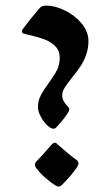

<svg xmlns="http://www.w3.org/2000/svg" viewBox="-20 -651 399 689"><path d="M85 -525.4 65.9 -530.3Q58.6 -532.2 58.6 -539.1Q58.6 -543.9 67.9 -554.7Q83.5 -576.2 117.2 -616.2Q124.5 -625.5 130.6 -628.2Q136.7 -630.9 147 -630.9Q177.2 -630.9 212.9 -613.5Q248.5 -596.2 272.9 -566.9Q297.4 -537.6 297.4 -503.4Q297.4 -476.6 288.8 -453.4Q280.3 -430.2 268.6 -412.6Q256.8 -395 238.3 -372.1Q220.2 -349.6 211.7 -335.7Q203.1 -321.8 203.1 -308.1Q203.1 -299.3 207.3 -290.5Q211.4 -281.7 220.7 -271.5Q225.1 -267.1 226.8 -264.6Q228.5 -262.2 228.5 -258.8Q228.5 -254.9 226.3 -250.7Q224.1 -246.6 222.2 -243.7Q220.2 -240.7 218.8 -238.8Q209.5 -224.6 198.7 -212.6Q188 -200.7 185.5 -197.8Q178.7 -189 171.4 -189Q164.6 -189 152.3 -198.7Q137.7 -211.4 127 -231.2Q116.2 -251 116.2 -266.1Q116.2 -289.1 126 -308.1Q135.7 -327.1 154.8 -353Q174.8 -380.4 184.6 -399.7Q194.3 -418.9 194.3 -442.9Q194.3 -469.2 178 -485.4Q161.6 -501.5 139.4 -509.8Q117.2 -518.1 85 -525.4ZM109.4 -70.3Q130.4 -91.8 164.6 -131.3Q170.9 -138.7 177.2 -138.7Q180.7 -138.7 183.8 -135.7Q187 -132.8 188 -131.8L205.1 -117.2Q208 -114.3 225.3 -99.6Q242.7 -85 253.9 -77.6Q261.7 -71.8 261.7 -64.9Q261.7 -59.1 256.3 -50.8Q238.3 -23.4 200.7 14.2Q195.3 18.6 190.9 18.6Q185.5 18.6 181.2 15.6Q163.1 4.9 142.8 -12.9Q122.6 -30.8 110.4 -47.4Q105.5 -54.2 105.5 -58.6Q105.5 -66.4 109.4 -70.3Z"/></svg>

Font: David Libre Medium
Style: Regular
Weight: 500
Version: Version 1.000